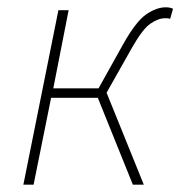

<svg xmlns="http://www.w3.org/2000/svg" viewBox="-20 -506 494 526"><path d="M44 0 140 -478H168L126 -264H250L318 -386Q353 -448 381 -467Q409 -486 434 -486Q446 -486 454 -482L446 -454Q442 -456 439 -456Q436 -456 432 -456Q414 -456 392.5 -441.5Q371 -427 342 -376L272 -252L374 0H344L248 -238H120L72 0Z"/></svg>

Font: Source Sans Variable
Style: Italic
Weight: 200
Italic angle: -11°
Designer: Paul D. Hunt
Foundry: Adobe Systems Incorporated
Version: Version 3.006;hotconv 1.0.111;makeotfexe 2.5.65597